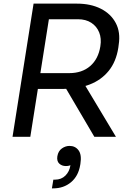

<svg xmlns="http://www.w3.org/2000/svg" viewBox="-20 -754 740 1058"><path d="M147 0H49L165 -734H263ZM619 0H500L309 -325H424ZM330 -264H152L165 -351H361Q432 -351 477 -390Q522 -429 533 -499Q540 -542 526.5 -575.5Q513 -609 483 -628.5Q453 -648 409 -648H213L226 -734H404Q480 -734 535.5 -706Q591 -678 618 -627Q645 -576 634 -507L632 -491Q620 -414 579 -363.5Q538 -313 474.5 -288.5Q411 -264 330 -264ZM273 284H266L274 236H283Q318 236 340.5 213.5Q363 191 368 157L372 130L395 137Q387 146 374 153.5Q361 161 343 161Q321 161 306.5 147.5Q292 134 296 107Q301 78 321 64Q341 50 363 50Q395 50 413 74.5Q431 99 423 149L422 155Q412 216 371.5 250Q331 284 273 284Z"/></svg>

Font: Sora Variable Italic
Style: Regular
Weight: 400
Designer: Jonathan Barnbrook, Julián Moncada
Foundry: Barnbrook Fonts
Version: Version 2.000